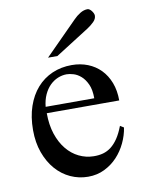

<svg xmlns="http://www.w3.org/2000/svg" viewBox="-80 -737 604 809"><g transform="rotate(-10 222.0 -333.0)"><path d="M416 -163.6Q411.1 -130.9 396 -98.9Q380.9 -66.9 357.4 -41.7Q334 -16.6 302.2 -1Q270.5 14.6 231.9 14.6Q192.4 14.6 156.7 -1.7Q121.1 -18.1 94.5 -48.6Q67.9 -79.1 52.2 -122.3Q36.6 -165.5 36.6 -218.8Q36.6 -275.4 52 -320.3Q67.4 -365.2 95 -396.5Q122.6 -427.7 160.6 -444.3Q198.7 -460.9 244.1 -460.9Q281.2 -460.9 312.7 -448.5Q344.2 -436 367.2 -412.6Q390.1 -389.2 403.1 -355.5Q416 -321.8 416 -279.3H106Q106 -229.5 119.1 -189.9Q132.3 -150.4 154.8 -123Q177.2 -95.7 206.8 -81.3Q236.3 -66.9 269 -66.4Q291 -65.9 309.8 -71Q328.6 -76.2 344.7 -88.6Q360.8 -101.1 374.8 -121.8Q388.7 -142.6 400.4 -173.3ZM314 -306.6Q314 -343.8 303.2 -366.9Q292.5 -390.1 277.3 -403.3Q262.2 -416.5 245.6 -421.4Q229 -426.3 216.8 -426.3Q197.3 -426.3 178.5 -418.5Q159.7 -410.6 144.5 -395.5Q129.4 -380.4 119.1 -357.9Q108.9 -335.4 106 -306.6ZM377 -649.4Q377 -635.3 364.5 -623Q352.1 -610.8 336.4 -600.6L191.9 -508.8H151.9L290.5 -648.4Q303.2 -661.6 319.1 -671.4Q335 -681.2 351.1 -681.2Q355 -681.2 359.4 -678.2Q363.8 -675.3 367.7 -670.4Q371.6 -665.5 374.3 -659.9Q377 -654.3 377 -649.4Z"/></g></svg>

Font: Doulos SIL Viet
Style: Regular
Weight: 400
Designer: Walt Agee, Victor Gaultney, Peter Martin, Debbi Hosken, Becca Hirsbrunner
Foundry: SIL International
Version: Version 5.000